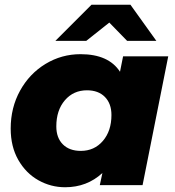

<svg xmlns="http://www.w3.org/2000/svg" viewBox="-20 -779 735 808"><path d="M688 -542 580 0H400L411 -51Q346 9 254 9Q194 9 141.5 -20.5Q89 -50 57 -106Q25 -162 25 -238Q25 -326 64.5 -397.5Q104 -469 171.5 -510Q239 -551 319 -551Q437 -551 485 -477L498 -542ZM449 -295Q449 -343 421.5 -371Q394 -399 346 -399Q289 -399 253 -357Q217 -315 217 -247Q217 -199 244.5 -171.5Q272 -144 320 -144Q377 -144 413 -186Q449 -228 449 -295ZM515 -607 440 -684 343 -607H213L365 -759H529L638 -607Z"/></svg>

Font: Idrija
Style: Italic
Weight: 800
Italic angle: -11.3°
Designer: Julieta Ulanovsky
Foundry: Julieta Ulanovsky
Version: Version 7.200